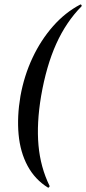

<svg xmlns="http://www.w3.org/2000/svg" viewBox="-20 -746 396 883"><path d="M201 117Q141 80 107 17Q73 -46 65.5 -128Q58 -210 74 -304Q91 -398 129.5 -480Q168 -562 224 -625.5Q280 -689 349 -725Q352 -727 354.5 -723Q357 -719 355 -717Q284 -645 238.5 -544Q193 -443 169 -304Q148 -179 157 -78Q166 23 208 109Q209 111 206 114.5Q203 118 201 117Z"/></svg>

Font: Cormorant Garamond Light SemiBold
Style: Italic
Weight: 600
Italic angle: -10°
Version: Version 4.001